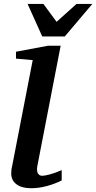

<svg xmlns="http://www.w3.org/2000/svg" viewBox="-20 -977 505 1009"><path d="M304.2 -28.8Q267.6 -10.3 225.3 1Q183.1 12.2 144 12.2Q94.2 12.2 66.7 -8.5Q39.1 -29.3 39.1 -64Q39.1 -72.3 39.8 -81.3Q40.5 -90.3 43 -100.1L151.9 -661.1L64 -668.9V-705.1L232.9 -736.8H298.8L175.8 -102.1Q174.3 -93.3 174.6 -84.7Q174.8 -76.2 177.7 -69.1Q180.7 -62 186.5 -57.6Q192.4 -53.2 202.1 -53.2Q213.9 -53.2 241.2 -60.3Q268.6 -67.4 304.2 -83ZM320.3 -785.2H202.1L125 -956.5H208L277.3 -862.3L382.3 -956.5H465.3Z"/></svg>

Font: Charis SIL APac
Style: Bold Italic
Weight: 700
Italic angle: -11°
Foundry: SIL International
Version: Version 5.000